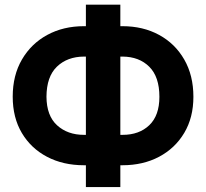

<svg xmlns="http://www.w3.org/2000/svg" viewBox="-20 -760 871 811"><path d="M334.5 -649.4H342.8V-740.2H488.3V-649.4H497.1Q584.5 -649.4 652.1 -612.5Q719.7 -575.7 758.3 -508.5Q796.9 -441.4 796.9 -351.1Q796.9 -263.7 758.3 -198.7Q719.7 -133.8 652.1 -97.9Q584.5 -62 497.1 -62H488.3V30.3H342.8V-62H334.5Q246.6 -62 178.7 -97.7Q110.8 -133.3 72.3 -198.2Q33.7 -263.2 33.7 -351.6Q33.7 -441.9 72.8 -508.8Q111.8 -575.7 179.7 -612.5Q247.6 -649.4 334.5 -649.4ZM334.5 -521Q264.2 -520.5 220.5 -478.5Q176.8 -436.5 176.3 -351.6Q176.8 -271 221.2 -230.7Q265.6 -190.4 334.5 -190.4H342.8V-521ZM498 -521H488.3V-190.4H498Q567.9 -190.4 610.6 -231.2Q653.3 -272 653.3 -351.1Q653.3 -435.5 610.6 -478Q567.9 -520.5 498 -521Z"/></svg>

Font: Inter Tight
Style: Bold
Weight: 700
Designer: Rasmus Andersson
Foundry: rsms
Version: Version 3.004; ttfautohint (v1.8.4.7-5d5b)